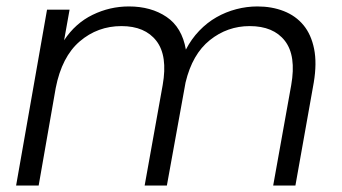

<svg xmlns="http://www.w3.org/2000/svg" viewBox="-20 -576 1062 596"><path d="M884 -312Q900 -403 864.5 -449Q829 -495 755 -495Q686 -495 631.5 -451.5Q577 -408 556 -320L498 0H429L485 -312Q501 -403 465.5 -449Q430 -495 357 -495Q283 -495 227.5 -447.5Q172 -400 153 -303L100 0H30L126 -546H196L179 -451Q214 -504 267.5 -530Q321 -556 380 -556Q449 -556 497 -523.5Q545 -491 557 -422Q574 -455 598.5 -480.5Q623 -506 652 -522.5Q681 -539 713.5 -547.5Q746 -556 779 -556Q824 -556 861 -541.5Q898 -527 922 -498Q946 -469 955 -424.5Q964 -380 954 -320L897 0H828Z"/></svg>

Font: SVN-Poppins Light
Style: Italic
Weight: 300
Italic angle: -10°
Designer: Ninad Kale (Devanagari), Jonny Pinhorn (Latin)
Foundry: Indian Type Foundry
Version: Version 3.002 2017; ttfautohint (v1.8.3)